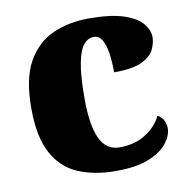

<svg xmlns="http://www.w3.org/2000/svg" viewBox="-68 -618 688 695"><g transform="rotate(-10 276.5 -270.5)"><path d="M304 10Q225 10 166 -15Q107 -40 74 -100.5Q41 -161 41 -267Q41 -376 76 -437.5Q111 -499 170 -525Q229 -551 302 -551Q384 -551 431 -535Q478 -519 498 -494.5Q518 -470 518 -444Q518 -424 507 -400Q496 -376 462 -359.5Q428 -343 359 -343Q359 -380 354.5 -411.5Q350 -443 339 -462.5Q328 -482 309 -482Q287 -482 271 -463Q255 -444 246 -397.5Q237 -351 237 -268Q237 -171 259.5 -121.5Q282 -72 332 -72Q388 -72 428.5 -98Q469 -124 486 -161Q502 -153 508.5 -138.5Q515 -124 515 -110Q515 -84 493.5 -56Q472 -28 426 -9Q380 10 304 10Z"/></g></svg>

Font: Noto Serif Myanmar Black
Style: Regular
Weight: 900
Designer: Ben Mitchell and the Monotype Design Team
Foundry: Monotype Imaging Inc.
Version: Version 2.106; ttfautohint (v1.8.4.7-5d5b)